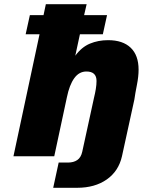

<svg xmlns="http://www.w3.org/2000/svg" viewBox="-20 -743 715 913"><path d="M233 150 259 30H303Q330 30 347.5 18Q365 6 371 -21L427 -278Q432 -298 435.5 -319Q439 -340 439 -358Q439 -403 391 -403Q356 -403 333 -371Q310 -339 298 -280L238 0H44L168 -580H102L122 -671H187L198 -723H392L380 -671H489L469 -580H360L338 -478Q368 -519 407.5 -535.5Q447 -552 494 -552Q564 -552 601.5 -516Q639 -480 639 -412Q639 -379 631 -339Q623 -299 619 -270L560 0Q544 71 487.5 110.5Q431 150 347 150Z"/></svg>

Font: Geist Black
Style: Italic
Weight: 900
Italic angle: -12°
Designer: Basement.studio, Andrés Briganti, Mateo Zaragoza
Foundry: Basement.studio, Vercel, Andrés Briganti, Guido Ferreyra, Mateo Zaragoza
Version: Version 1.500; ttfautohint (v1.8.4.7-5d5b)